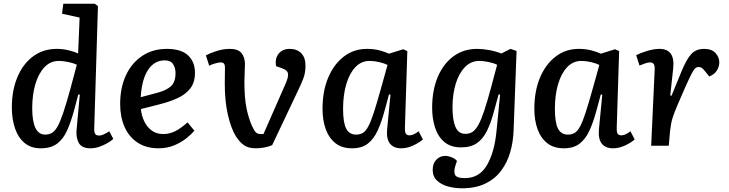

<svg xmlns="http://www.w3.org/2000/svg" viewBox="-20 -787 3935 1037"><path d="M489 -96Q488 -74 493.5 -64.5Q499 -55 515 -55Q528 -55 542 -62Q556 -69 570 -78L592 -37Q581 -26 561 -14.5Q541 -3 517 5.5Q493 14 469 14Q421 14 405 -16Q389 -46 394 -90L411 -276L403 -277L379 -187Q363 -129 343 -83.5Q323 -38 289.5 -12Q256 14 200 14Q147 14 112.5 -15Q78 -44 61 -94Q44 -144 44 -206Q44 -299 74 -370.5Q104 -442 158.5 -482.5Q213 -523 287 -523Q320 -523 352 -515Q384 -507 402 -498L410 -692L315 -713L322 -767H492L509 -754ZM224 -60Q245 -60 261 -69.5Q277 -79 291.5 -105Q306 -131 322 -179Q338 -227 359 -303L395 -437Q378 -446 349 -452Q320 -458 299 -458Q252 -458 220 -424Q188 -390 171 -332.5Q154 -275 154 -203Q154 -60 224 -60Z M881 -523Q958 -523 995.5 -488Q1033 -453 1033 -394Q1033 -341 1007 -308.5Q981 -276 938 -256.5Q895 -237 847 -225L741 -198Q744 -165 758 -134Q772 -103 798 -83Q824 -63 862 -63Q895 -63 925.5 -78Q956 -93 993 -126L1030 -81Q1014 -62 986.5 -40Q959 -18 921 -2Q883 14 836 14Q770 14 723.5 -16.5Q677 -47 653 -101Q629 -155 629 -225Q629 -313 660 -380Q691 -447 748 -485Q805 -523 881 -523ZM928 -392Q928 -421 914.5 -441Q901 -461 870 -461Q814 -461 780 -410Q746 -359 740 -262L830 -286Q879 -299 903.5 -321.5Q928 -344 928 -392Z M1362 14Q1323 14 1299 -2Q1275 -18 1254 -51Q1228 -93 1211 -166Q1194 -239 1194 -336Q1194 -356 1194.5 -380.5Q1195 -405 1195 -421Q1195 -437 1189.5 -443.5Q1184 -450 1172 -450Q1162 -450 1142 -444.5Q1122 -439 1110 -432L1092 -488Q1112 -499 1148.5 -511Q1185 -523 1222 -523Q1266 -523 1284.5 -500Q1303 -477 1303 -441Q1303 -416 1301.5 -393.5Q1300 -371 1300 -347Q1300 -257 1311.5 -202Q1323 -147 1341 -107Q1353 -80 1362.5 -71.5Q1372 -63 1387 -63H1403L1522 -334Q1539 -372 1535.5 -390Q1532 -408 1506 -417L1471 -430Q1464 -471 1485 -497Q1506 -523 1545 -523Q1584 -523 1607 -499.5Q1630 -476 1630 -432Q1630 -393 1617.5 -361Q1605 -329 1585 -288L1450 -3Q1429 6 1405.5 10Q1382 14 1362 14Z M2167 -99Q2166 -75 2171.5 -65.5Q2177 -56 2192 -56Q2213 -56 2241 -78L2264 -34Q2247 -18 2213.5 -2Q2180 14 2147 14Q2106 14 2086 -11.5Q2066 -37 2071 -90L2089 -276L2081 -277L2058 -192Q2041 -128 2019.5 -81.5Q1998 -35 1965.5 -10.5Q1933 14 1882 14Q1827 14 1792 -13.5Q1757 -41 1739.5 -89Q1722 -137 1722 -199Q1722 -295 1752.5 -367.5Q1783 -440 1837 -481.5Q1891 -523 1962 -523Q2000 -523 2031.5 -514.5Q2063 -506 2081 -497L2158 -521L2180 -511ZM1903 -60Q1924 -60 1939.5 -69Q1955 -78 1969 -104Q1983 -130 1999 -179Q2015 -228 2037 -307L2073 -436Q2056 -445 2028.5 -451.5Q2001 -458 1976 -458Q1931 -458 1899 -424Q1867 -390 1850 -331.5Q1833 -273 1833 -199Q1833 -124 1850 -92Q1867 -60 1903 -60Z M2681 -276 2673 -277 2648 -186Q2632 -125 2610.5 -81Q2589 -37 2556 -14Q2523 9 2470 9Q2414 9 2379.5 -20.5Q2345 -50 2329.5 -98.5Q2314 -147 2314 -205Q2314 -299 2344 -370.5Q2374 -442 2428.5 -482.5Q2483 -523 2558 -523Q2587 -523 2622.5 -516.5Q2658 -510 2688 -498L2737 -523L2770 -512L2754 -84Q2752 -22 2736 34Q2720 90 2687 134.5Q2654 179 2601.5 204.5Q2549 230 2474 230Q2436 230 2399.5 220Q2363 210 2340 188Q2317 166 2317 130Q2317 96 2336.5 75.5Q2356 55 2385 55Q2401 55 2419.5 62.5Q2438 70 2448 82L2439 110Q2430 138 2437.5 156.5Q2445 175 2491 175Q2569 175 2610 105Q2651 35 2662 -82ZM2494 -64Q2516 -64 2532.5 -75Q2549 -86 2564 -113Q2579 -140 2595.5 -189.5Q2612 -239 2633 -317L2665 -437Q2648 -446 2619 -452Q2590 -458 2569 -458Q2523 -458 2490.5 -424Q2458 -390 2441 -333.5Q2424 -277 2424 -207Q2424 -139 2440 -101.5Q2456 -64 2494 -64Z M3311 -99Q3310 -75 3315.5 -65.5Q3321 -56 3336 -56Q3357 -56 3385 -78L3408 -34Q3391 -18 3357.5 -2Q3324 14 3291 14Q3250 14 3230 -11.5Q3210 -37 3215 -90L3233 -276L3225 -277L3202 -192Q3185 -128 3163.5 -81.5Q3142 -35 3109.5 -10.5Q3077 14 3026 14Q2971 14 2936 -13.5Q2901 -41 2883.5 -89Q2866 -137 2866 -199Q2866 -295 2896.5 -367.5Q2927 -440 2981 -481.5Q3035 -523 3106 -523Q3144 -523 3175.5 -514.5Q3207 -506 3225 -497L3302 -521L3324 -511ZM3047 -60Q3068 -60 3083.5 -69Q3099 -78 3113 -104Q3127 -130 3143 -179Q3159 -228 3181 -307L3217 -436Q3200 -445 3172.5 -451.5Q3145 -458 3120 -458Q3075 -458 3043 -424Q3011 -390 2994 -331.5Q2977 -273 2977 -199Q2977 -124 2994 -92Q3011 -60 3047 -60Z M3516 -411Q3517 -430 3511.5 -440Q3506 -450 3490 -450Q3481 -450 3467 -445.5Q3453 -441 3434 -433L3416 -489Q3439 -501 3475.5 -512Q3512 -523 3542 -523Q3627 -523 3616 -418L3600 -271L3607 -270L3659 -397Q3687 -466 3713 -494.5Q3739 -523 3783 -523Q3824 -523 3844.5 -500.5Q3865 -478 3865 -450Q3865 -428 3852 -406.5Q3839 -385 3811 -374L3789 -401Q3777 -416 3770 -420.5Q3763 -425 3753 -425Q3743 -425 3735 -418Q3727 -411 3716 -390Q3705 -369 3685 -325Q3656 -260 3639.5 -220.5Q3623 -181 3615 -157.5Q3607 -134 3604.5 -117Q3602 -100 3599 -79L3592 0H3497Z"/></svg>

Font: Literata 12pt Medium
Style: Italic
Weight: 500
Italic angle: -2°
Designer: Latin by Veronika Burian and Jose Scaglione. Greek by Irene Vlachou. Cyrillic by Vera Evstafieva
Foundry: TypeTogether
Version: Version 3.002